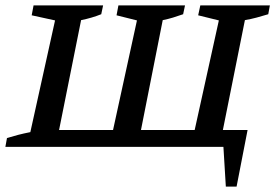

<svg xmlns="http://www.w3.org/2000/svg" viewBox="-24 -547 1025 715"><path d="M-4 0 2 -33Q25 -40 44.5 -45Q64 -50 89 -55L181 -471L94 -490L101 -527H360L353 -494Q318 -480 278 -472L196 -63H397L486 -471L410 -490L417 -527H665L658 -494Q638 -487 620 -481.5Q602 -476 582 -472L501 -63H701L791 -471L714 -490L722 -527H981L975 -494Q952 -487 931.5 -481.5Q911 -476 888 -472L806 -63H898L857 148H817L808 0Z"/></svg>

Font: Piazzolla SC Medium
Style: Italic
Weight: 500
Italic angle: -11.3°
Designer: Juan Pablo del Peral
Foundry: Huerta Tipografica
Version: Version 1.330